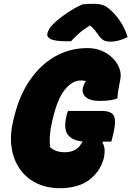

<svg xmlns="http://www.w3.org/2000/svg" viewBox="-20 -974 694 1014"><path d="M339 -388H519Q570 -388 582.5 -360Q595 -332 576 -258L568 -226H524L521 -220Q540 -193 528 -138Q521 -110 504 -81.5Q487 -53 454 -26Q425 -3 384 8.5Q343 20 298 20Q225 20 170 -8Q115 -36 82 -85.5Q49 -135 40.5 -200.5Q32 -266 51 -342L56 -362Q84 -474 140 -554Q196 -634 273 -677Q350 -720 441 -720Q483 -720 515.5 -706.5Q548 -693 571 -671Q597 -647 609.5 -616Q622 -585 615 -553Q608 -519 604.5 -496.5Q601 -474 600 -454Q581 -447 557.5 -444Q534 -441 507 -441Q458 -441 434.5 -460Q411 -479 418 -511Q422 -529 434 -546Q423 -549 406 -549Q362 -549 323 -501Q284 -453 260 -352L255 -331Q246 -293 243.5 -259.5Q241 -226 245 -196Q260 -183 279 -176.5Q298 -170 324 -170Q352 -170 374.5 -181.5Q397 -193 408 -214Q413 -220 416 -227Q364 -231 339 -261.5Q314 -292 332 -366Q334 -373 335.5 -378Q337 -383 339 -388ZM416 -951Q428 -952 443.5 -953Q459 -954 469 -954Q501 -954 522.5 -947.5Q544 -941 568 -917Q597 -890 618.5 -856Q640 -822 654 -778Q606 -754 562 -754Q540 -754 527 -761.5Q514 -769 502 -786Q493 -799 483.5 -811Q474 -823 458 -838H452Q416 -815 392.5 -793.5Q369 -772 355 -756H336Q268 -756 247 -768Q226 -780 230 -797Q232 -807 240 -821Q248 -835 265 -851Q296 -880 336.5 -907Q377 -934 416 -951Z"/></svg>

Font: Recursive Mn Csl St Blk
Style: Italic
Weight: 900
Italic angle: -15°
Monospace: yes
Version: Version 1.079;hotconv 1.0.112;makeotfexe 2.5.65598; ttfautoh